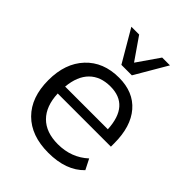

<svg xmlns="http://www.w3.org/2000/svg" viewBox="-225 -909 1037 1037"><g transform="rotate(45 293.5 -390.5)"><path d="M328.1 8.8Q197.3 8.8 124 -64.5Q50.8 -137.7 50.8 -269.5Q50.8 -397.5 121.6 -473.1Q192.4 -548.8 311.5 -548.8Q421.9 -548.8 482.9 -478Q543.9 -407.2 543.9 -279.3V-253.9H137.7Q141.6 -160.2 191.4 -110.4Q241.2 -60.5 332 -60.5Q434.6 -60.5 505.9 -126L536.1 -66.4Q463.9 8.8 328.1 8.8ZM139.6 -308.6H465.8Q457 -482.4 312.5 -482.4Q236.3 -482.4 191.9 -438Q147.5 -393.6 139.6 -308.6ZM164.1 -790H223.6L311.5 -663.1L399.4 -790H459L351.6 -606.4H271.5Z"/></g></svg>

Font: Min Sans
Style: Regular
Weight: 400
Designer: Jinseong-Kim, NotoSansCJK, Nunito
Foundry: Jinseong-Kim
Version: Version 1.400;Glyphs 3.1.2 (3151)